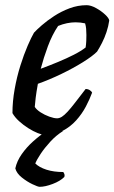

<svg xmlns="http://www.w3.org/2000/svg" viewBox="-20 -520 441 740"><path d="M153 0Q143 0 125.5 -7Q108 -14 89 -26Q70 -38 53.5 -53Q37 -68 28 -84Q28 -129 36.5 -176.5Q45 -224 58.5 -267Q72 -310 86.5 -343.5Q101 -377 111 -394Q121 -405 141 -422.5Q161 -440 188.5 -458Q216 -476 248 -488Q280 -500 314 -500Q330 -500 350 -489Q370 -478 385 -464Q400 -450 401 -441Q398 -419 390.5 -396.5Q383 -374 373 -354.5Q363 -335 354 -321Q336 -303 299 -280Q262 -257 216.5 -235Q171 -213 126 -197Q120 -164 117.5 -143Q115 -122 114 -108Q121 -97 136.5 -87Q152 -77 170 -70.5Q188 -64 200 -64Q209 -64 218.5 -70Q228 -76 240.5 -89.5Q253 -103 269.5 -124.5Q286 -146 310 -177Q319 -177 326 -172.5Q333 -168 335 -163Q326 -138 311 -109.5Q296 -81 273.5 -56Q251 -31 221 -15.5Q191 0 153 0ZM137 -255Q172 -268 204.5 -281.5Q237 -295 264.5 -309Q292 -323 310 -337Q312 -350 312.5 -362Q313 -374 313 -385Q313 -398 312 -409Q311 -420 308 -430Q299 -432 290 -433Q281 -434 271 -434Q255 -434 238 -430.5Q221 -427 204 -420Q181 -386 164.5 -341.5Q148 -297 137 -255ZM133 200Q126 200 105 190Q84 180 64 164Q44 148 39 129Q45 101 63.5 74.5Q82 48 107 25.5Q132 3 158 -14L223 -15Q196 2 174 26Q152 50 137 72.5Q122 95 116 110Q131 125 159 134Q187 143 224 143Q226 146 228 150.5Q230 155 228 162Q212 178 183 189Q154 200 133 200Z"/></svg>

Font: Texturina Medium
Style: Italic
Weight: 500
Italic angle: -11°
Designer: Guillermo Torres Carreño
Foundry: Omnibus-Type
Version: Version 1.002